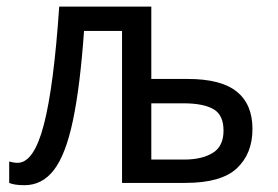

<svg xmlns="http://www.w3.org/2000/svg" viewBox="-20 -543 826 570"><path d="M155.8 -523.4H429.2V-308.6H537.6Q636.2 -308.6 682.9 -271Q729.5 -233.4 729.5 -160.2Q729.5 -86.9 683.3 -43.5Q637.2 0 530.3 0H342.3V-451.2H229.5Q217.8 -286.1 196.5 -185.3Q175.3 -84.5 140.4 -38.8Q105.5 6.8 52.7 6.8Q22.5 6.8 7.3 0V-63.5Q12.7 -62 19.3 -60.8Q25.9 -59.6 32.2 -59.6Q80.6 -59.6 110.1 -172.6Q139.6 -285.6 155.8 -523.4ZM524.4 -236.3H429.2V-69.3H526.9Q579.1 -69.3 611.3 -88.9Q643.6 -108.4 643.6 -155.3Q643.6 -202.1 613.3 -219.2Q583 -236.3 524.4 -236.3Z"/></svg>

Font: Lunasima
Style: Regular
Weight: 400
Designer: The DocRepair Project, Monotype Design Team
Foundry: Google
Version: Version 2.009